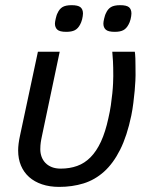

<svg xmlns="http://www.w3.org/2000/svg" viewBox="-20 -714 587 749"><path d="M127.9 -512.2H212.9L144 -185.1Q142.1 -176.3 140.9 -169.9Q139.6 -163.6 138.9 -157.7Q138.2 -151.9 137.7 -145.8Q137.2 -139.6 137.2 -131.8Q137.2 -116.2 142.3 -102.3Q147.5 -88.4 157.5 -78.1Q167.5 -67.9 182.4 -62Q197.3 -56.2 216.8 -56.2Q252 -56.2 281 -66.7Q310.1 -77.1 333.3 -100.6Q356.4 -124 373.8 -161.4Q391.1 -198.7 402.8 -252.9Q408.7 -278.3 412.4 -303.2Q416 -328.1 418.2 -349.9Q420.4 -371.6 421.1 -389.2Q421.9 -406.7 421.9 -417Q421.9 -453.6 420.7 -475.3Q419.4 -497.1 418 -512.2H505.9Q506.3 -508.8 507.1 -502.4Q507.8 -496.1 508.1 -485.6Q508.3 -475.1 508.5 -459.2Q508.8 -443.4 508.8 -420.9Q508.8 -415 508.1 -398.4Q507.3 -381.8 505.4 -359.9Q503.4 -337.9 500.2 -312.5Q497.1 -287.1 492.2 -263.2Q475.6 -183.6 448.7 -130.1Q421.9 -76.7 386 -44.4Q350.1 -12.2 305.9 1.5Q261.7 15.1 210.9 15.1Q173.8 15.1 144 5.1Q114.3 -4.9 93.5 -23.4Q72.8 -42 61.8 -68.1Q50.8 -94.2 50.8 -127Q50.8 -151.9 58.1 -185.1ZM303.7 -661.1Q303.7 -656.7 302.7 -650.6Q301.8 -644.5 300.3 -638.4Q298.8 -632.3 296.6 -627Q294.4 -621.6 292.5 -618.2Q284.2 -602.5 272 -596.2Q259.8 -589.8 238.3 -589.8Q212.9 -589.8 203.6 -598.4Q194.3 -606.9 194.3 -622.1Q194.3 -625 195.1 -630.1Q195.8 -635.3 197.3 -641.1Q198.7 -647 200.4 -652.8Q202.1 -658.7 204.6 -663.1Q211.4 -678.7 223.6 -686.3Q235.8 -693.8 259.3 -693.8Q284.2 -693.8 293.9 -685.8Q303.7 -677.7 303.7 -661.1ZM492.7 -661.1Q492.7 -656.7 491.7 -650.6Q490.7 -644.5 489.3 -638.4Q487.8 -632.3 485.6 -627Q483.4 -621.6 481.4 -618.2Q473.1 -602.5 460.9 -596.2Q448.7 -589.8 427.7 -589.8Q401.9 -589.8 392.6 -598.4Q383.3 -606.9 383.3 -622.1Q383.3 -625 384 -630.1Q384.8 -635.3 386.2 -641.1Q387.7 -647 389.4 -652.8Q391.1 -658.7 393.6 -663.1Q400.4 -678.7 412.8 -686.3Q425.3 -693.8 448.7 -693.8Q473.6 -693.8 483.2 -685.8Q492.7 -677.7 492.7 -661.1Z"/></svg>

Font: Clear Sans
Style: Italic
Weight: 400
Italic angle: -12°
Foundry: Intel Corporation
Version: Version 1.00